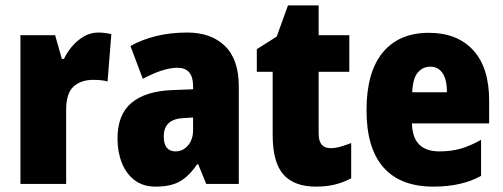

<svg xmlns="http://www.w3.org/2000/svg" viewBox="-20 -684 1871 714"><path d="M345 -563Q369 -563 394 -557L380 -381Q370 -384 357.5 -385.5Q345 -387 326 -387Q281 -387 253.5 -362Q226 -337 226 -276V0H56V-553H185L210 -465H218Q229 -489 248 -511.5Q267 -534 292 -548.5Q317 -563 345 -563Z M676 -563Q765 -563 816.5 -513Q868 -463 868 -363V0H747L717 -73H713Q684 -30 650 -10Q616 10 559 10Q512 10 480.5 -14Q449 -38 433 -78.5Q417 -119 417 -169Q417 -258 469 -301.5Q521 -345 620 -349L698 -352V-364Q698 -432 640 -432Q588 -432 511 -391L465 -513Q508 -537 561 -550Q614 -563 676 -563ZM664 -245Q589 -242 589 -177Q589 -121 633 -121Q660 -121 679 -143Q698 -165 698 -200V-247Z M1209 -133Q1227 -133 1246 -138.5Q1265 -144 1286 -152V-21Q1258 -6 1226.5 2Q1195 10 1155 10Q1074 10 1034 -35Q994 -80 994 -182V-417H935V-501L1009 -548L1051 -664H1165V-553H1279V-417H1165V-187Q1165 -133 1209 -133Z M1575 -562Q1680 -562 1739.5 -497.5Q1799 -433 1799 -310V-225H1512Q1514 -121 1614 -121Q1657 -121 1692.5 -131Q1728 -141 1769 -164V-30Q1698 10 1591 10Q1469 10 1406 -61.5Q1343 -133 1343 -274Q1343 -416 1403.5 -489Q1464 -562 1575 -562ZM1580 -436Q1552 -436 1533.5 -414Q1515 -392 1513 -341H1642Q1642 -389 1625.5 -412.5Q1609 -436 1580 -436Z"/></svg>

Font: Noto Sans Lao Condensed Black
Style: Regular
Weight: 900
Width: 3
Designer: Monotype Design Team
Foundry: Monotype Imaging Inc.
Version: Version 2.003; ttfautohint (v1.8.4.7-5d5b)